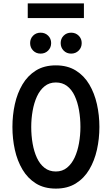

<svg xmlns="http://www.w3.org/2000/svg" viewBox="-20 -1096 656 1128"><path d="M308 12Q239.5 12 191 -18.2Q142.5 -48.5 112 -100Q81.5 -151.5 67.2 -216.2Q53 -281 53 -350Q53 -419 67.2 -483.8Q81.5 -548.5 112 -600Q142.5 -651.5 191 -681.8Q239.5 -712 308 -712Q376.5 -712 425.2 -681.8Q474 -651.5 504.5 -600Q535 -548.5 549.5 -483.8Q564 -419 564 -350Q564 -281 549.5 -216.2Q535 -151.5 504.5 -100Q474 -48.5 425.2 -18.2Q376.5 12 308 12ZM308 -88.5Q346.5 -88.5 374 -111Q401.5 -133.5 418.8 -171Q436 -208.5 444.2 -255.2Q452.5 -302 452.5 -350Q452.5 -402 444.2 -448.8Q436 -495.5 419 -532.2Q402 -569 374.5 -590.2Q347 -611.5 308 -611.5Q269.5 -611.5 242 -589.2Q214.5 -567 197.2 -529.5Q180 -492 171.8 -445.2Q163.5 -398.5 163.5 -350Q163.5 -298.5 171.8 -251.8Q180 -205 197.2 -168Q214.5 -131 242 -109.8Q269.5 -88.5 308 -88.5ZM218.5 -781Q192 -781 174.5 -798.8Q157 -816.5 157 -843Q157 -869 174.5 -886.5Q192 -904 218.5 -904Q245 -904 262.8 -886.5Q280.5 -869 280.5 -843Q280.5 -816.5 262.8 -798.8Q245 -781 218.5 -781ZM398 -781Q371.5 -781 354 -798.8Q336.5 -816.5 336.5 -843Q336.5 -869 354 -886.5Q371.5 -904 398 -904Q424.5 -904 442.2 -886.5Q460 -869 460 -843Q460 -816.5 442.2 -798.8Q424.5 -781 398 -781ZM143 -990V-1076H473V-990Z"/></svg>

Font: Overpass Mono Light SemiBold
Style: Regular
Weight: 600
Monospace: yes
Version: Version 4.000